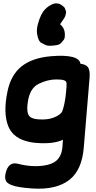

<svg xmlns="http://www.w3.org/2000/svg" viewBox="-20 -850 571 1147"><path d="M374.5 -298.8Q372.1 -269.5 366.7 -241.2Q363.3 -222.2 357.4 -201.7Q354 -189 352.5 -186.5L352.1 -185.5L351.6 -184.6Q340.8 -162.6 299.3 -147Q264.2 -133.8 214.8 -136.7Q171.4 -138.7 156.2 -155.3Q138.7 -174.3 144 -225.1Q144.5 -228.5 145 -231.4Q154.8 -321.3 210.9 -349.1Q264.6 -375.5 317.4 -375.5Q350.1 -375.5 363.3 -370.1Q377.4 -364.7 377.4 -353V-349.6V-348.6Q378.9 -338.9 374.5 -298.8ZM462.4 -468.8Q461.4 -468.8 460.9 -468.8Q452.1 -527.8 285.2 -514.2Q170.4 -504.4 106 -451.2Q45.4 -400.9 25.4 -307.1Q-2.9 -173.8 30.3 -93.8Q61 -20 161.1 -1Q178.7 2.4 198.2 3.9Q298.8 11.7 356 -15.1L353 26.9Q349.6 78.1 319.3 107.4Q293.9 131.8 241.2 139.2Q168 149.4 87.4 128.4Q57.1 120.6 39.1 136.2Q19.5 151.9 12.2 191.4Q7.8 217.3 16.6 232.9Q22.9 244.6 47.4 254.9Q83.5 270 172.9 275.9Q317.4 285.6 395.5 223.6Q469.2 165.5 480.5 31.7L515.1 -385.3Q519 -429.7 504.9 -449.2Q493.2 -464.8 462.4 -468.8ZM249 -793.9Q223.6 -769 206.5 -706.5Q194.8 -667 205.1 -630.9Q212.9 -601.1 226.1 -594.5Q239.3 -587.9 252.2 -581.1Q265.1 -574.2 302.2 -578.1Q335 -581.5 343.5 -591.6Q352.1 -601.6 360.6 -611.6Q369.1 -621.6 367.2 -651.9Q364.7 -684.1 338.9 -705.1Q346.7 -716.8 356 -730Q367.7 -746.6 369.9 -754.6Q372.1 -762.7 374 -770.8Q376 -778.8 373 -786.4Q370.1 -793.9 367.2 -801.3Q364.3 -808.6 348.1 -819.3Q336.4 -827.6 329.8 -828.4Q323.2 -829.1 316.4 -829.8Q309.6 -830.6 303.2 -828.4Q296.9 -826.2 290.5 -823.7Q284.2 -821.3 278.3 -817.4Q272.5 -813.5 266.4 -809.3Q260.3 -805.2 249 -793.9Z"/></svg>

Font: Comic Relief
Style: Bold
Weight: 700
Designer: Jeff Davis
Foundry: Loudifier
Version: Version 1.200; ttfautohint (v1.8.4.7-5d5b)